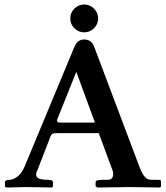

<svg xmlns="http://www.w3.org/2000/svg" viewBox="-20 -834 739 855"><path d="M311.5 -708Q293 -726.1 293 -752Q293 -777.8 311.5 -795.9Q330.1 -814 355 -814Q379.9 -814 398.4 -795.9Q417 -777.8 417 -752Q417 -726.1 398.4 -708Q379.9 -689.9 355 -689.9Q330.1 -689.9 311.5 -708ZM252.9 -288.1H402.8L319.8 -514.2L233.9 -299.8Q233.9 -293 236.8 -290.5Q239.7 -288.1 252.9 -288.1ZM147.9 -79.1Q135.7 -57.1 144.8 -45.2Q153.8 -33.2 194.8 -33.2Q215.8 -33.2 215.8 -22.9V-2.9L210.9 1Q119.1 -1 95.2 -1L9.8 1L2 -2V-22.9Q2 -32.7 22 -33.2Q39.1 -33.2 58.1 -48.1Q77.1 -63 88.9 -90.8L312 -627Q325.2 -657.7 354 -658.2Q387.2 -658.2 398.9 -627L601.1 -90.8Q612.3 -61 624.3 -47.1Q636.2 -33.2 653.8 -33.2H682.1Q693.4 -33.2 695.1 -31.5Q696.8 -29.8 696.8 -22.9V-2.9L691.9 1Q595.7 -1 558.1 -1L414.1 1L405.8 -3.9V-22.9Q405.8 -32.7 432.1 -33.2H459Q483.9 -33.2 483.9 -59.1Q483.9 -70.3 481.9 -73.2L419.9 -241.2H235.8Q219.7 -241.2 214.4 -238.5Q209 -235.8 205.1 -227.1Z"/></svg>

Font: Linux Libertine
Style: Semibold
Weight: 600
Designer: Philipp H. Poll
Foundry: Philipp H. Poll
Version: Version 5.1.2 ; ttfautohint (v0.9)